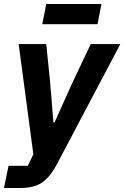

<svg xmlns="http://www.w3.org/2000/svg" viewBox="-49 -747 626 967"><path d="M314 -327 408 -525H557L235 85Q204 143 164 171.5Q124 200 49 200H-29L-6 88H91L119 30L45 -525H184L204 -327L220 -131H226ZM164 -625 184 -727H462L442 -625Z"/></svg>

Font: IBM Plex Sans
Style: Italic
Weight: 400
Italic angle: -11.31°
Designer: Mike Abbink, Paul van der Laan, Pieter van Rosmalen
Foundry: Bold Monday
Version: Version 3.201